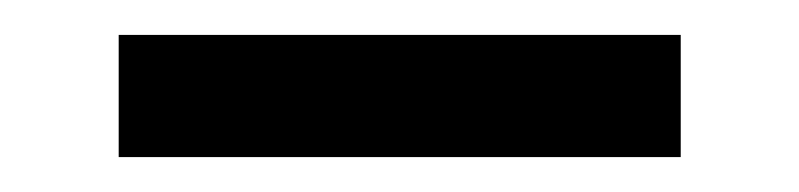

<svg xmlns="http://www.w3.org/2000/svg" viewBox="-20 -697 458 110"><path d="M370 -677V-607H48V-677Z"/></svg>

Font: Metropolitano Medium
Style: Regular
Weight: 500
Designer: Fonts by Alex Slobzheninov & Chris M. Simpson / Changes by Cristiano Sobral
Foundry: Fonts by Alex Slobzheninov & Chris M. Simpson / Changes by Cristiano Sobral
Version: Version 1.00;August 30, 2020;FontCreator 13.0.0.2681 64-bit